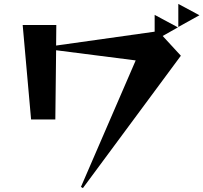

<svg xmlns="http://www.w3.org/2000/svg" viewBox="-20 -882 1040 982"><path d="M394 74 674 -573 267 -625 263 -271H139L96 -754H268L267 -649L771 -720V-806L890 -742L812 -698L905 -597L404 80ZM892 -862 1000 -804 892 -744Z"/></svg>

Font: Tiejili SC
Style: Regular
Weight: 400
Designer: Buernia
Foundry: Ershou Xiaoxi Press
Version: Version 1.100